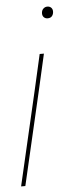

<svg xmlns="http://www.w3.org/2000/svg" viewBox="-66 -534 291 722"><g transform="rotate(-5 79.0 -172.5)"><path d="M113 -330 83 -198 0 160H-16L67 -198L97 -330ZM141 -505Q150 -505 155.5 -499.5Q161 -494 161 -485Q161 -475 155.5 -468Q150 -461 139 -461Q130 -461 124.5 -466.5Q119 -472 119 -481Q119 -492 125.5 -498.5Q132 -505 141 -505Z"/></g></svg>

Font: Kantumruy Pro Thin
Style: Italic
Weight: 250
Italic angle: -13°
Version: Version 1.002